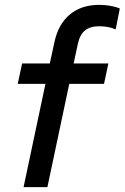

<svg xmlns="http://www.w3.org/2000/svg" viewBox="-20 -770 513 790"><path d="M71 -509H185L204 -597Q220 -671 267.5 -710.5Q315 -750 389 -750Q411 -750 434 -746Q457 -742 473 -735L456 -649Q440 -656 423.5 -659Q407 -662 388 -662Q351 -662 329.5 -644.5Q308 -627 300 -588L283 -509H426L408 -425H265L175 0H77L167 -425H53Z"/></svg>

Font: Red Hat Display Medium
Style: Italic
Weight: 500
Italic angle: -12°
Designer: Pentagram / MCKL
Foundry: Pentagram / MCKL
Version: Version 1.003; Red Hat Display Medium Italic